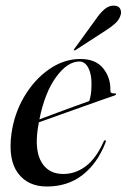

<svg xmlns="http://www.w3.org/2000/svg" viewBox="-20 -654 450 682"><path d="M355 -148Q326 -73.5 273.2 -32.5Q220.5 8.5 146.5 8.5Q79 8.5 43.8 -39Q8.5 -86.5 20.5 -178Q30.5 -251 66.5 -311.5Q102.5 -372 154.8 -408.2Q207 -444.5 265.5 -444.5Q320 -444.5 346.8 -411Q373.5 -377.5 372 -333Q371.5 -321 386 -322.5Q391 -323 392 -320Q392.5 -317 387.5 -315Q381 -313 350.5 -302.2Q320 -291.5 277.8 -276.5Q235.5 -261.5 192.2 -246Q149 -230.5 118 -219.5Q115.5 -207.5 114 -195.5Q103 -118.5 127.8 -77.2Q152.5 -36 204.5 -36Q248.5 -36 285.2 -64Q322 -92 348 -151Q350.5 -156.5 353.5 -156Q357.5 -155 355 -148ZM262 -435.5Q219.5 -435.5 179.2 -380.2Q139 -325 120 -230Q147.5 -240.5 182.2 -253.2Q217 -266 248.2 -277.5Q279.5 -289 297 -295Q300.5 -305 302.8 -319.5Q305 -334 305 -354.5Q305.5 -390 293.8 -412.8Q282 -435.5 262 -435.5ZM320 -585Q336 -608.5 351.2 -621.2Q366.5 -634 383 -634Q400.5 -634 406.2 -623.8Q412 -613.5 409 -602.5Q404.5 -585 390.5 -572Q376.5 -559 357.5 -547L248 -476Q244.5 -474 242.5 -476Q241.5 -477 244.5 -481Z"/></svg>

Font: Fraunces 144pt
Style: Italic
Weight: 400
Italic angle: -16°
Version: Version 1.000;[b76b70a41]